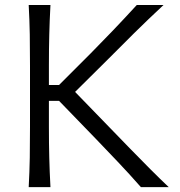

<svg xmlns="http://www.w3.org/2000/svg" viewBox="-20 -764 734 784"><path d="M97.2 0Q100.6 -62.5 101.6 -120.1Q102.5 -177.7 102.5 -246.6V-495.6Q102.5 -564.9 101.6 -622.8Q100.6 -680.7 97.2 -743.7H186Q182.6 -680.7 181.2 -622.8Q179.7 -564.9 179.7 -495.6V-417H221.2L351.1 -546.9Q397 -593.3 440.4 -638.7Q483.9 -684.1 538.6 -743.7H647.9Q584.5 -684.6 527.3 -628.2Q470.2 -571.8 414.6 -515.6L286.6 -388.7L429.2 -241.7Q466.3 -203.6 509 -159.4Q551.8 -115.2 593.5 -73.5Q635.3 -31.7 668.9 0H555.2Q506.3 -55.7 461.2 -103Q416 -150.4 372.1 -196.3L221.2 -352.1H179.7V-246.6Q179.7 -177.7 181.2 -120.1Q182.6 -62.5 186 0Z"/></svg>

Font: Pinar DS1 Regular
Style: Regular
Weight: 400
Designer: Amin Abedi
Version: Version 3.000